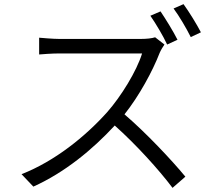

<svg xmlns="http://www.w3.org/2000/svg" viewBox="-20 -866 1040 927"><path d="M755 -811 706 -790C733 -751 768 -692 787 -651L837 -674C817 -714 780 -774 755 -811ZM866 -846 818 -825C846 -787 879 -731 901 -687L950 -710C931 -747 893 -809 866 -846ZM774 -651 729 -686C714 -681 689 -678 659 -678C622 -678 304 -678 267 -678C236 -678 180 -683 169 -684V-603C178 -604 232 -608 267 -608C300 -608 631 -608 666 -608C640 -523 565 -401 497 -324C392 -207 245 -88 84 -25L141 35C292 -33 426 -143 534 -260C637 -168 746 -48 813 41L875 -13C809 -93 687 -223 581 -314C652 -403 717 -523 751 -611C756 -623 768 -643 774 -651Z"/></svg>

Font: Noto Sans HK DemiLight
Style: Regular
Weight: 350
Designer: Ryoko NISHIZUKA 西塚涼子 (kana, bopomofo & ideographs); Paul D. Hunt (Latin, Greek & Cyrillic); Sandoll Communications 산돌커뮤니
Foundry: Adobe
Version: Version 2.004;hotconv 1.0.118;makeotfexe 2.5.65603